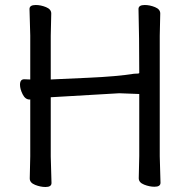

<svg xmlns="http://www.w3.org/2000/svg" viewBox="-20 -731 741 768"><path d="M162 17Q142 17 120.5 8.5Q99 0 99 -17L101 -106V-332L102 -333H98Q81 -333 70.5 -354Q60 -375 60 -392Q60 -414 77 -414L101 -413V-589L98 -695Q98 -711 123 -711Q143 -711 164 -702.5Q185 -694 185 -677L183 -588V-413H182L202 -414Q221 -415 334 -420Q447 -425 516 -436Q537 -436 537 -439Q537 -587 534 -695Q534 -711 559 -711Q579 -711 600 -702.5Q621 -694 621 -677L619 -588V-106L622 0Q622 16 598 16Q578 16 556.5 7.5Q535 -1 535 -18L537 -107V-355L457 -358L183 -342V-105L186 1Q186 17 162 17Z"/></svg>

Font: ToneOZ-Pinyin-WenKai-Medium
Style: Medium
Weight: 700
Designer: Fontworks Inc.
Foundry: ToneOZ
Version: Version 0.240331